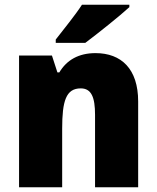

<svg xmlns="http://www.w3.org/2000/svg" viewBox="-20 -786 658 806"><path d="M523 -756V-766H324C295 -721 247 -663 214 -620V-606H338C390 -645 483 -719 523 -756ZM381 -563C310 -563 260 -534 229 -482H221L198 -553H60V0H241V-246C241 -362 257 -415 319 -415C364 -415 379 -377 379 -304V0H560V-360C560 -497 489 -563 381 -563Z"/></svg>

Font: Noto Sans Armenian SemiCondensed Black
Style: Regular
Weight: 900
Width: 4
Designer: Monotype Design Team
Foundry: Monotype Imaging Inc.
Version: Version 2.008